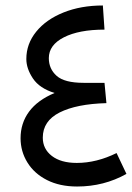

<svg xmlns="http://www.w3.org/2000/svg" viewBox="-20 -666 481 700"><path d="M441 -32Q359 14 261 14Q198 14 151.5 -9.5Q105 -33 80 -73.5Q55 -114 55 -162Q55 -217 86 -259Q117 -301 179 -327Q124 -344 100 -380Q76 -416 76 -451Q76 -506 112 -550.5Q148 -595 211.5 -620.5Q275 -646 355 -646L361 -558Q268 -558 213 -530Q158 -502 158 -454Q158 -415 186.5 -389.5Q215 -364 285 -364H361L368 -290Q259 -287 197.5 -256Q136 -225 136 -164Q136 -123 169 -97.5Q202 -72 260 -72Q332 -72 405 -108Z"/></svg>

Font: FiraGO
Style: Regular
Weight: 400
Designer: bBox Type
Foundry: bBox Type GmbH
Version: Version 1.001;April 20, 2020;FontCreator 12.0.0.2555 64-bit